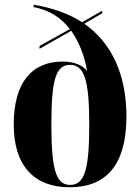

<svg xmlns="http://www.w3.org/2000/svg" viewBox="-20 -781 592 811"><path d="M274 10C430 10 514 -86 514 -289C514 -464 453 -599 336 -681L412 -725V-736L327 -687C271 -723 202 -748 122 -761V-751C182 -740 235 -711 275 -658L147 -587V-575L281 -651C311 -608 336 -551 348 -481C329 -506 292 -521 245 -521C115 -521 38 -433 38 -255C38 -79 126 10 274 10ZM276 0C217 0 197 -63 197 -256C197 -444 216 -507 276 -507C336 -507 357 -443 357 -256C357 -63 337 0 276 0Z"/></svg>

Font: Noto Serif Display Condensed ExtraBold
Style: Regular
Weight: 800
Width: 3
Designer: Monotype Design Team
Foundry: Monotype Imaging Inc.
Version: Version 2.009